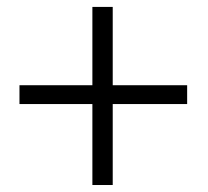

<svg xmlns="http://www.w3.org/2000/svg" viewBox="-20 -609 604 558"><path d="M307.6 -361.3H523.9V-306.6H307.6V-71.3H248.5V-306.6H36.6V-361.3H248.5V-588.9H307.6Z"/></svg>

Font: Melbourne
Style: Light
Weight: 300
Designer: Google
Version: Version 2.000980; 2014